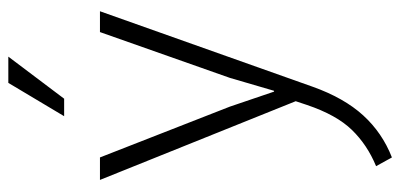

<svg xmlns="http://www.w3.org/2000/svg" viewBox="-270 -460 961 461"><g transform="rotate(-90 210.5 -229.5)"><path d="M9 -470H63L185 -158L221 -52H223L254 -158L364 -470H414L233 40Q206 116 164 162Q122 208 63 231L42 193Q93 172 129 135Q165 98 189 27L198 0ZM204 -556H162L242 -690H305Z"/></g></svg>

Font: Mukta Malar ExtraLight
Style: Regular
Weight: 275
Designer: Aadarsh Rajan, Girish Dalvi, Yashodeep Gholap
Foundry: Ek Type
Version: Version 2.538;PS 1.000;hotconv 16.6.51;makeotf.lib2.5.65220;